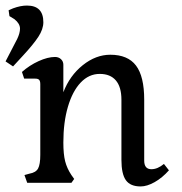

<svg xmlns="http://www.w3.org/2000/svg" viewBox="-52 -658 654 691"><path d="M-32 -437 10 -518Q20 -539 20 -555Q20 -573 0 -589L-18 -600L-21 -621L-5 -628Q22 -638 45 -638Q104 -638 104 -578Q104 -553 86 -525.5Q68 -498 30 -457L-5 -419ZM385 -83V-299Q385 -345 365 -368.5Q345 -392 307 -392Q268 -392 238.5 -361Q209 -330 192.5 -274Q176 -218 176 -145Q176 -103 182.5 -77.5Q189 -52 205 -28L215 -14L205 0H46L36 -28L54 -33Q77 -37 85 -51.5Q93 -66 93 -101V-355Q93 -366 89 -370.5Q85 -375 75 -375H35L27 -399Q54 -423 87 -438Q120 -453 146 -453Q159 -453 167.5 -445Q176 -437 176 -425V-326Q199 -386 246 -423.5Q293 -461 345 -461Q408 -461 437.5 -422Q467 -383 467 -299V-80Q467 -49 493 -49Q515 -49 538 -68L556 -45Q532 -18 504.5 -2.5Q477 13 454 13Q417 13 401 -9.5Q385 -32 385 -83Z"/></svg>

Font: Kurale
Style: Regular
Weight: 400
Designer: Eduardo Rodriguez Tunni
Foundry: Eduardo Rodriguez Tunni
Version: Version 2.000